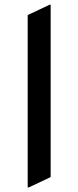

<svg xmlns="http://www.w3.org/2000/svg" viewBox="-20 -777 333 816"><path d="M97.7 19.5V-712.9L190.4 -756.8H195.3V-24.4L102.5 19.5Z"/></svg>

Font: Nova Cut
Style: Book
Weight: 400
Version: Version 2.000